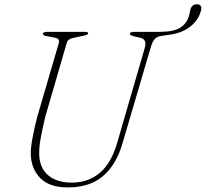

<svg xmlns="http://www.w3.org/2000/svg" viewBox="-20 -846 943 880"><path d="M517.5 -193 643.5 -626.5Q649 -647 644.2 -658Q639.5 -669 621 -673.5L596 -679Q575 -684.5 575 -690.5Q575 -700 595 -700H711.5Q777 -700 807.8 -720.2Q838.5 -740.5 847.5 -778.5L852 -799.5Q857.5 -826.5 884 -826.5Q894.5 -826.5 899.8 -819.2Q905 -812 901.5 -798.5Q891 -755.5 853 -724.8Q815 -694 753 -686.5L717.5 -681Q699.5 -678.5 688.8 -666.5Q678 -654.5 670 -626L542 -191Q513 -90.5 452 -38.8Q391 13 291 13Q204 13 162.5 -31.8Q121 -76.5 121 -144.5Q121 -172 130 -219Q139 -266 150.5 -310L249 -647Q256.5 -670 230 -673.5L196 -680Q176.5 -682.5 176.5 -691.5Q176.5 -700 200 -700H369.5Q384 -700 384 -693Q384 -686 359 -681.5L318.5 -673Q306 -671 297.5 -665.5Q289 -660 285.5 -648L187 -309Q174 -254.5 166.8 -214.5Q159.5 -174.5 159.5 -146Q159.5 -78.5 199.5 -43.8Q239.5 -9 309 -9Q384.5 -9 437.5 -53.8Q490.5 -98.5 517.5 -193Z"/></svg>

Font: Fraunces 9pt Thin
Style: Italic
Weight: 100
Italic angle: -16°
Version: Version 1.000;[b76b70a41]